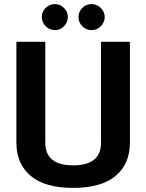

<svg xmlns="http://www.w3.org/2000/svg" viewBox="-20 -904 714 937"><path d="M60 -208V-700H201V-208Q201 -97 337 -97Q473 -97 473 -208V-700H614V-208Q614 -104 544 -45.5Q474 13 337 13Q200 13 130 -45.5Q60 -104 60 -208ZM184 -821Q184 -847 203 -865.5Q222 -884 248 -884Q273 -884 292 -865.5Q311 -847 311 -821Q311 -795 292.5 -776Q274 -757 248 -757Q222 -757 203 -776Q184 -795 184 -821ZM363 -821Q363 -847 381.5 -865.5Q400 -884 427 -884Q453 -884 472 -865Q491 -846 491 -821Q491 -795 472 -776Q453 -757 427 -757Q400 -757 381.5 -776Q363 -795 363 -821Z"/></svg>

Font: KoHo
Style: Bold
Weight: 700
Designer: Cadson Demak & Katatrad Team
Foundry: Cadson Demak Co.,Ltd.
Version: Version 1.000; ttfautohint (v1.6)